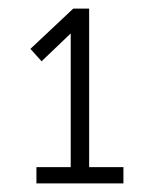

<svg xmlns="http://www.w3.org/2000/svg" viewBox="-20 -900 340 448"><path d="M268 -510V-472H65V-510H145V-822L77 -757L51 -786L151 -880H188V-510Z"/></svg>

Font: Martel Sans ExtraLight
Style: Regular
Weight: 275
Designer: Dan Reynolds and Mathieu Réguer
Foundry: Dan Reynolds and Mathieu Réguer
Version: Version 1.002; ttfautohint (v1.1) -l 5 -r 5 -G 72 -x 0 -D la